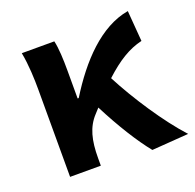

<svg xmlns="http://www.w3.org/2000/svg" viewBox="-107 -686 824 810"><g transform="rotate(-20 304.5 -281.0)"><path d="M444 12 609 0C531 -85 441 -222 384 -332C447 -390 499 -422 558 -436L547 -574C419 -552 311 -436 227 -300H222V-423C222 -475 220 -526 212 -560H66C77 -503 79 -437 79 -393V0H217V-33C217 -114 231 -169 271 -212L291 -234C342 -134 397 -46 444 12Z"/></g></svg>

Font: Source Han Sans KR
Style: Bold
Weight: 700
Designer: Ryoko NISHIZUKA 西塚涼子 (kana, bopomofo & ideographs); Paul D. Hunt (Latin, Greek & Cyrillic); Sandoll Communications 산돌커뮤니
Foundry: Adobe
Version: Version 2.004;hotconv 1.0.118;makeotfexe 2.5.65603